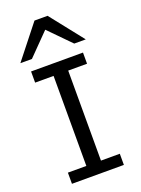

<svg xmlns="http://www.w3.org/2000/svg" viewBox="-181 -1068 838 1145"><g transform="rotate(-20 238.0 -495.5)"><path d="M68.4 -712.9H397.9V-642.1H278.3V-70.8H397.9V0H68.4V-70.8H185.5V-642.1H68.4ZM98.6 -781.2H25.4L191.4 -991.2H274.4L440.4 -781.2H367.2L232.9 -918Z"/></g></svg>

Font: Kanchenjunga
Style: Regular
Weight: 400
Designer: Becca Hirsbrunner Spalinger
Foundry: SIL International
Version: Version 2.001